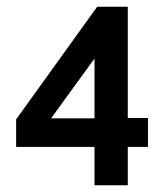

<svg xmlns="http://www.w3.org/2000/svg" viewBox="-20 -551 484 571"><path d="M420 -114V-200H360V-531H269L28 -196V-114H261V0H360V-114ZM261 -153 318 -199H81L105 -162L304 -436L261 -445Z"/></svg>

Font: Lisu Bosa
Style: Bold
Weight: 700
Designer: David Morse, Annie Olsen, Victor Gaultney, Frank Grießhammer (Latin)
Foundry: SIL International
Version: Version 2.000